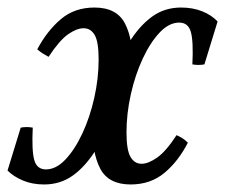

<svg xmlns="http://www.w3.org/2000/svg" viewBox="-32 -475 598 510"><path d="M315 15Q256 15 234 -27.5Q212 -70 214 -142Q237 -206 260.5 -262.5Q284 -319 311 -362.5Q338 -406 371.5 -430.5Q405 -455 449 -455Q480 -455 505 -445Q530 -435 546 -418L511 -304Q495 -301 479 -304Q482 -365 475 -390Q468 -415 444 -415Q417 -415 392 -388.5Q367 -362 347 -319Q327 -276 315.5 -224.5Q304 -173 304 -123Q304 -77 314.5 -58.5Q325 -40 344 -40Q362 -40 385.5 -56.5Q409 -73 437 -116Q446 -112 453 -107.5Q460 -103 467 -96Q442 -47 405 -16Q368 15 315 15ZM219 -455Q278 -455 300 -412.5Q322 -370 320 -298Q297 -234 273.5 -177.5Q250 -121 223 -77.5Q196 -34 162.5 -9.5Q129 15 85 15Q54 15 29 4.5Q4 -6 -12 -22L23 -136Q39 -139 55 -136Q52 -75 59 -50Q66 -25 90 -25Q117 -25 142 -51.5Q167 -78 187 -121Q207 -164 218.5 -215.5Q230 -267 230 -317Q230 -364 219.5 -382Q209 -400 190 -400Q172 -400 149 -384Q126 -368 97 -324Q88 -329 81.5 -333Q75 -337 67 -344Q93 -393 129.5 -424Q166 -455 219 -455Z"/></svg>

Font: Poltawski Nowy
Style: Italic
Weight: 400
Italic angle: -12°
Designer: Adam Pótawski, Mateusz Machalski, Borys Kosmynka, Ania Wieluska
Foundry: Capitalics.wtf
Version: Version 1.001;gftools[0.9.25]